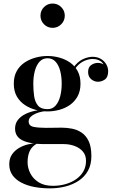

<svg xmlns="http://www.w3.org/2000/svg" viewBox="-20 -778 642 1058"><path d="M255.5 260Q210.5 260 170.2 252.5Q130 245 98.5 228.8Q67 212.5 49 187.5Q31 162.5 31 127Q31 94 47 71.8Q63 49.5 86.8 36.2Q110.5 23 134.8 17.5Q159 12 176 12H185.5Q155 29 143.5 54.8Q132 80.5 132 116Q132 147.5 147.2 177.5Q162.5 207.5 193.5 226.8Q224.5 246 271.5 246Q308.5 246 341.5 236.5Q374.5 227 399.8 209.2Q425 191.5 439.5 166.2Q454 141 454 108.5Q454 77.5 436.8 57.2Q419.5 37 391.5 26.5Q363.5 16 331 16Q320.5 16 297.5 16Q274.5 16 251.5 16Q228.5 16 217.5 16Q147.5 16 105.2 -4Q63 -24 63 -69.5Q63 -97 78.5 -117Q94 -137 120 -149.8Q146 -162.5 179 -168.8Q212 -175 247.5 -175L247 -166.5Q231.5 -166.5 212.8 -163Q194 -159.5 177 -152.2Q160 -145 149 -134.2Q138 -123.5 138 -109Q138 -84.5 164.8 -79Q191.5 -73.5 232.5 -73.5Q250 -73.5 264.2 -73.8Q278.5 -74 292 -74.2Q305.5 -74.5 320 -74.5Q348 -74.5 376.8 -69Q405.5 -63.5 429.8 -47.2Q454 -31 468.8 0Q483.5 31 483.5 82Q483.5 129 465 162.5Q446.5 196 414.2 217.5Q382 239 341 249.5Q300 260 255.5 260ZM242 -164Q210 -164 177.5 -172.5Q145 -181 117.2 -199.2Q89.5 -217.5 72.8 -246.5Q56 -275.5 56 -317Q56 -358.5 72.8 -387.5Q89.5 -416.5 117.2 -434.5Q145 -452.5 177.5 -461Q210 -469.5 242 -469.5Q273.5 -469.5 305.8 -461Q338 -452.5 364.5 -434.5Q391 -416.5 407.2 -387.5Q423.5 -358.5 423.5 -317Q423.5 -275.5 407.2 -246.5Q391 -217.5 364.5 -199.2Q338 -181 305.8 -172.5Q273.5 -164 242 -164ZM242 -176.5Q269 -176.5 286.2 -196Q303.5 -215.5 311.8 -247.5Q320 -279.5 320 -317Q320 -355 311.8 -387Q303.5 -419 286.2 -438Q269 -457 242 -457Q215 -457 197.8 -438Q180.5 -419 172 -387Q163.5 -355 163.5 -317Q163.5 -279.5 168.2 -247.5Q173 -215.5 189.5 -196Q206 -176.5 242 -176.5ZM519.5 -327.5Q499.5 -327.5 482.5 -341.5Q465.5 -355.5 465.5 -381.5Q465.5 -408 482.8 -419.8Q500 -431.5 519.5 -431.5Q539 -431.5 557 -419.8Q575 -408 575 -386H563.5Q563.5 -410.5 544.5 -431.8Q525.5 -453 490.5 -453Q470.5 -453 446.8 -443.5Q423 -434 402.5 -410.5Q382 -387 372 -344L363 -350Q373 -394.5 395.2 -419.5Q417.5 -444.5 443.2 -454.8Q469 -465 489.5 -465Q516.5 -465 535.8 -453.5Q555 -442 565.5 -423.8Q576 -405.5 576 -386Q576 -352.5 558 -340Q540 -327.5 519.5 -327.5ZM270 -624.5Q242 -624.5 222.5 -644.2Q203 -664 203 -691.5Q203 -719.5 222.5 -739Q242 -758.5 270 -758.5Q297.5 -758.5 317.2 -739Q337 -719.5 337 -691.5Q337 -664 317.2 -644.2Q297.5 -624.5 270 -624.5Z"/></svg>

Font: Bodoni Moda 18pt Medium
Style: Regular
Weight: 500
Designer: Owen Earl
Foundry: indestructible type
Version: Version 2.004